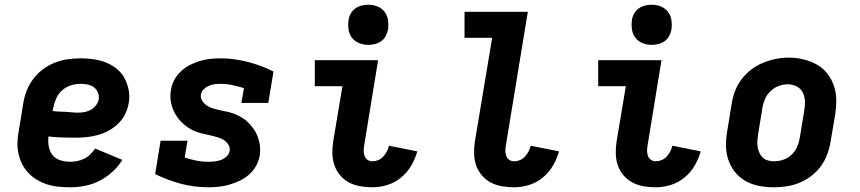

<svg xmlns="http://www.w3.org/2000/svg" viewBox="-20 -785 3640 813"><path d="M277 8Q252 8 227 5.5Q202 3 179 -4.5Q156 -12 136 -24Q116 -36 100 -53Q84 -70 73.5 -91Q63 -112 58 -135.5Q53 -159 54 -184Q55 -209 60 -234L78 -344Q82 -372 92 -398.5Q102 -425 119.5 -449Q137 -473 161 -491Q185 -509 212 -519.5Q239 -530 266.5 -534Q294 -538 322 -538Q350 -538 377.5 -534Q405 -530 429.5 -520Q454 -510 474.5 -493.5Q495 -477 507.5 -453.5Q520 -430 525 -403Q530 -376 525 -348Q521 -324 509.5 -301Q498 -278 479.5 -260.5Q461 -243 438.5 -231Q416 -219 391.5 -212.5Q367 -206 343.5 -204Q320 -202 296 -202Q268 -202 240.5 -203Q213 -204 185 -207Q183 -186 186.5 -165Q190 -144 202.5 -128.5Q215 -113 235 -106.5Q255 -100 277 -100Q292 -100 307 -103Q322 -106 336.5 -113Q351 -120 362.5 -131.5Q374 -143 383 -156L498 -108Q481 -80 455.5 -57Q430 -34 400.5 -19Q371 -4 339.5 2Q308 8 277 8ZM310 -308Q324 -308 338 -310.5Q352 -313 364.5 -320Q377 -327 386.5 -339Q396 -351 398 -365Q400 -380 394.5 -393.5Q389 -407 377.5 -415.5Q366 -424 351 -427Q336 -430 321 -430Q301 -430 280 -423.5Q259 -417 242.5 -402Q226 -387 217.5 -367Q209 -347 205 -326L203 -315Q216 -313 229.5 -312.5Q243 -312 256.5 -311.5Q270 -311 283.5 -309.5Q297 -308 310 -308Z M863 8Q802 8 745.5 -7Q689 -22 637 -48L660 -189H774L762 -118Q786 -110 811 -105Q836 -100 862 -100Q875 -100 888.5 -101.5Q902 -103 915 -107.5Q928 -112 939 -122Q950 -132 952 -145Q955 -160 947 -172.5Q939 -185 927 -192.5Q915 -200 901 -204Q887 -208 872.5 -211.5Q858 -215 843.5 -218Q829 -221 815.5 -225.5Q802 -230 789.5 -237Q777 -244 766 -252.5Q755 -261 745.5 -271Q736 -281 728 -293Q720 -305 714.5 -317.5Q709 -330 705.5 -344.5Q702 -359 701.5 -374Q701 -389 704 -404Q707 -426 718 -446.5Q729 -467 746 -483Q763 -499 783.5 -509.5Q804 -520 825.5 -526.5Q847 -533 869 -535.5Q891 -538 913 -538Q943 -538 972.5 -534Q1002 -530 1030.5 -522.5Q1059 -515 1086 -505Q1113 -495 1138 -482L1116 -349H1002L1013 -412Q989 -419 964.5 -424.5Q940 -430 914 -430Q901 -430 889 -428.5Q877 -427 865 -422Q853 -417 843 -407.5Q833 -398 831 -386Q828 -371 836 -358.5Q844 -346 856 -338Q868 -330 882 -326Q896 -322 910 -318.5Q924 -315 938.5 -312.5Q953 -310 966.5 -305Q980 -300 993 -293.5Q1006 -287 1017 -278.5Q1028 -270 1037.5 -259.5Q1047 -249 1055 -237.5Q1063 -226 1068.5 -213Q1074 -200 1077.5 -185.5Q1081 -171 1081.5 -156.5Q1082 -142 1080 -127Q1076 -104 1064.5 -83Q1053 -62 1035.5 -46.5Q1018 -31 996.5 -20.5Q975 -10 952.5 -3.5Q930 3 908 5.5Q886 8 863 8Z M1557 8Q1530 8 1504.5 3.5Q1479 -1 1457.5 -12.5Q1436 -24 1420 -43Q1404 -62 1396 -85.5Q1388 -109 1387.5 -135Q1387 -161 1391 -187L1430 -420H1313V-530H1581L1522 -169Q1520 -158 1520 -146.5Q1520 -135 1523.5 -125Q1527 -115 1536 -108.5Q1545 -102 1557 -102Q1569 -102 1581.5 -107Q1594 -112 1603 -122Q1612 -132 1618 -143.5Q1624 -155 1627 -168L1747 -144Q1738 -112 1721 -83Q1704 -54 1677.5 -32.5Q1651 -11 1619.5 -1.5Q1588 8 1557 8ZM1539 -595Q1519 -595 1500.5 -602.5Q1482 -610 1470.5 -625Q1459 -640 1456 -660Q1453 -680 1456 -701Q1458 -715 1465.5 -728Q1473 -741 1485 -749.5Q1497 -758 1511 -761.5Q1525 -765 1539 -765Q1560 -765 1578.5 -757.5Q1597 -750 1608.5 -735Q1620 -720 1623 -700Q1626 -680 1623 -659Q1620 -645 1613 -632Q1606 -619 1594 -610.5Q1582 -602 1567.5 -598.5Q1553 -595 1539 -595Z M2157 8Q2130 8 2104.5 3.5Q2079 -1 2057.5 -12.5Q2036 -24 2020 -43Q2004 -62 1996 -85.5Q1988 -109 1987.5 -135Q1987 -161 1991 -187L2064 -625H1947V-735H2215L2122 -169Q2120 -158 2120 -146.5Q2120 -135 2123.5 -125Q2127 -115 2136 -108.5Q2145 -102 2157 -102Q2169 -102 2181.5 -107Q2194 -112 2203 -122Q2212 -132 2218 -143.5Q2224 -155 2227 -168L2347 -144Q2338 -112 2321 -83Q2304 -54 2277.5 -32.5Q2251 -11 2219.5 -1.5Q2188 8 2157 8Z M2757 8Q2730 8 2704.5 3.5Q2679 -1 2657.5 -12.5Q2636 -24 2620 -43Q2604 -62 2596 -85.5Q2588 -109 2587.5 -135Q2587 -161 2591 -187L2630 -420H2513V-530H2781L2722 -169Q2720 -158 2720 -146.5Q2720 -135 2723.5 -125Q2727 -115 2736 -108.5Q2745 -102 2757 -102Q2769 -102 2781.5 -107Q2794 -112 2803 -122Q2812 -132 2818 -143.5Q2824 -155 2827 -168L2947 -144Q2938 -112 2921 -83Q2904 -54 2877.5 -32.5Q2851 -11 2819.5 -1.5Q2788 8 2757 8ZM2739 -595Q2719 -595 2700.5 -602.5Q2682 -610 2670.5 -625Q2659 -640 2656 -660Q2653 -680 2656 -701Q2658 -715 2665.5 -728Q2673 -741 2685 -749.5Q2697 -758 2711 -761.5Q2725 -765 2739 -765Q2760 -765 2778.5 -757.5Q2797 -750 2808.5 -735Q2820 -720 2823 -700Q2826 -680 2823 -659Q2820 -645 2813 -632Q2806 -619 2794 -610.5Q2782 -602 2767.5 -598.5Q2753 -595 2739 -595Z M3256 8Q3224 8 3193 2Q3162 -4 3136 -19Q3110 -34 3091.5 -57.5Q3073 -81 3063.5 -110Q3054 -139 3054 -170.5Q3054 -202 3060 -234L3078 -344Q3082 -372 3092 -398.5Q3102 -425 3119.5 -448.5Q3137 -472 3160.5 -490Q3184 -508 3211 -519Q3238 -530 3265 -535.5Q3292 -541 3320 -541Q3352 -541 3382.5 -533.5Q3413 -526 3439 -511.5Q3465 -497 3483.5 -473Q3502 -449 3511.5 -420.5Q3521 -392 3521 -360Q3521 -328 3516 -296L3497 -186Q3493 -159 3483 -132Q3473 -105 3456 -81.5Q3439 -58 3415.5 -40Q3392 -22 3365 -11Q3338 0 3310.5 4Q3283 8 3256 8ZM3258 -102Q3278 -102 3298 -109Q3318 -116 3333 -131Q3348 -146 3356 -165Q3364 -184 3367 -204L3385 -314Q3389 -334 3388.5 -354.5Q3388 -375 3379.5 -392.5Q3371 -410 3353.5 -419Q3336 -428 3315 -428Q3295 -428 3276 -420.5Q3257 -413 3242 -398.5Q3227 -384 3219 -365Q3211 -346 3208 -326L3190 -216Q3188 -203 3187 -189Q3186 -175 3188 -162.5Q3190 -150 3195.5 -138Q3201 -126 3210 -117.5Q3219 -109 3232 -105.5Q3245 -102 3258 -102Z"/></svg>

Font: Iosevka Curly Slab XBdEx
Style: Italic
Weight: 800
Width: 7
Italic angle: -9°
Monospace: yes
Designer: Belleve Invis
Foundry: Belleve Invis
Version: Version 11.1.0; ttfautohint (v1.8.3)